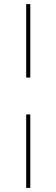

<svg xmlns="http://www.w3.org/2000/svg" viewBox="-20 -780 276 938"><path d="M128 -401H108V-760H128ZM128 138H108V-221H128Z"/></svg>

Font: IBM Plex Sans Thin
Style: Regular
Weight: 100
Designer: Mike Abbink, Paul van der Laan, Pieter van Rosmalen
Foundry: Bold Monday
Version: Version 3.0